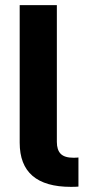

<svg xmlns="http://www.w3.org/2000/svg" viewBox="-20 -727 353 747"><path d="M265.6 -113.3Q277.3 -113.3 285.2 -114.3V-1Q274.4 0 255.9 0Q56.6 0 56.6 -171.9V-707H201.2V-174.8Q201.2 -143.6 216.3 -128.4Q231.4 -113.3 265.6 -113.3Z"/></svg>

Font: Pretendard JP
Style: Bold
Weight: 700
Designer: Base glyphs from Inter by Rasmus Andersson; Hangeul glyphs from Noto Sans CJK(Source Han Sans) by Jang Soo-young and Kan
Foundry: Kil Hyung-jin
Version: Version 1.309